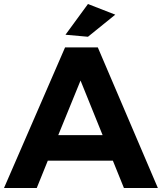

<svg xmlns="http://www.w3.org/2000/svg" viewBox="-23 -936 806 956"><path d="M594 0 539 -136H215L160 0H-3L301 -700H464L763 0ZM267 -263H488L378 -535ZM415 -916 551 -863 415 -753 303 -763Z"/></svg>

Font: Argentum Sans SemiBold
Style: Regular
Weight: 600
Designer: Julieta Ulanovsky (Modified by Cristiano Sobral)
Foundry: Julieta Ulanovsky
Version: Version 5.001;November 22, 2018;FontCreator 11.5.0.2425 64-b